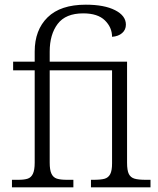

<svg xmlns="http://www.w3.org/2000/svg" viewBox="-20 -799 673 819"><path d="M31 -32H57Q84 -32 98.5 -37Q113 -42 120.5 -58Q128 -74 128 -105V-499H36V-536H128V-579Q128 -671 183 -725Q238 -779 346 -779Q425 -779 471 -755.5Q517 -732 517 -694Q517 -672 501 -658Q485 -644 458 -642Q458 -682 427.5 -712Q397 -742 335 -742Q260 -742 226 -697Q192 -652 192 -579V-536H522V-105Q522 -72 529.5 -57Q537 -42 553.5 -37Q570 -32 602 -32H622V0H368V-32H378Q410 -32 426 -36.5Q442 -41 450 -56Q458 -71 458 -102V-499H192V-105Q192 -74 199.5 -58Q207 -42 222.5 -37Q238 -32 266 -32H293V0H31Z"/></svg>

Font: Noto Serif Light
Style: Regular
Weight: 300
Designer: Monotype Design Team
Foundry: Monotype Imaging Inc.
Version: Version 1.001